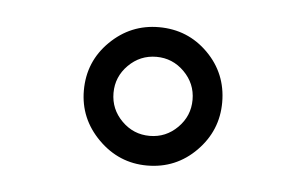

<svg xmlns="http://www.w3.org/2000/svg" viewBox="-29 -645 433 271"><g transform="rotate(5 187.0 -509.0)"><path d="M187 -411Q147 -411 118 -440Q89 -469 89 -509Q89 -550 118 -578.5Q147 -607 187 -607Q228 -607 256.5 -578.5Q285 -550 285 -509Q285 -469 256.5 -440Q228 -411 187 -411ZM147.5 -469.5Q164 -453 187 -453Q210 -453 226.5 -469.5Q243 -486 243 -509Q243 -532 226.5 -548.5Q210 -565 187 -565Q164 -565 147.5 -548.5Q131 -532 131 -509Q131 -486 147.5 -469.5Z"/></g></svg>

Font: UnnaRegular
Style: Regular
Weight: 400
Designer: Jorge de Buen Unna
Foundry: Omnibus-Type
Version: Version 2.008;hotconv 1.0.109;makeotfexe 2.5.65596